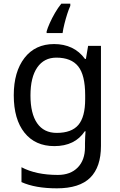

<svg xmlns="http://www.w3.org/2000/svg" viewBox="-20 -786 655 1046"><path d="M275 -546Q328 -546 370.5 -526Q413 -506 443 -465H448L460 -536H530V9Q530 124 471.5 182Q413 240 290 240Q172 240 97 206V125Q176 167 295 167Q364 167 403.5 126.5Q443 86 443 16V-5Q443 -17 444 -39.5Q445 -62 446 -71H442Q388 10 276 10Q172 10 113.5 -63Q55 -136 55 -267Q55 -395 113.5 -470.5Q172 -546 275 -546ZM287 -472Q220 -472 183 -418.5Q146 -365 146 -266Q146 -167 182.5 -114.5Q219 -62 289 -62Q370 -62 407 -105.5Q444 -149 444 -246V-267Q444 -377 406 -424.5Q368 -472 287 -472ZM363 -754Q355 -737 346.5 -710.5Q338 -684 331 -656Q324 -628 321 -606H234V-615Q239 -633 251 -660Q263 -687 279.5 -715.5Q296 -744 314 -766H363Z"/></svg>

Font: Noto Sans Wancho
Style: Regular
Weight: 400
Designer: Monotype Design Team
Foundry: Monotype Imaging Inc.
Version: Version 2.001; ttfautohint (v1.8.4.7-5d5b)